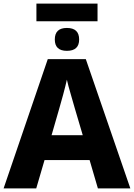

<svg xmlns="http://www.w3.org/2000/svg" viewBox="-20 -1045 743 1065"><path d="M439 -295H266L309 -444Q316 -467 330 -519Q344 -571 351 -603Q358 -571 373 -520.5Q388 -470 395 -444ZM523 0H703L456 -717H245L0 0H181L227 -157H477ZM521 -1025H182V-927H521ZM351 -890Q284 -890 284 -826Q284 -763 351 -763Q419 -763 419 -826Q419 -890 351 -890Z"/></svg>

Font: Noto Sans UI Extra
Style: Regular
Weight: 800
Designer: Monotype Design Team
Foundry: Monotype Imaging Inc.
Version: Version 1.901